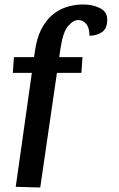

<svg xmlns="http://www.w3.org/2000/svg" viewBox="-20 -759 530 854"><path d="M344 -739Q390 -740 423.5 -723.5Q457 -707 457 -672Q457 -632 433.5 -616Q410 -600 378 -600Q378 -635 363.5 -652.5Q349 -670 329 -670Q306 -670 283 -643.5Q260 -617 249 -543L159 75L50 72L135 -529Q143 -588 163 -627.5Q183 -667 211.5 -691.5Q240 -716 274 -727Q308 -738 344 -739ZM347 -505 342 -435H37L42 -505Z"/></svg>

Font: Karma Variable Light
Style: Regular
Weight: 300
Designer: Joana Correia
Foundry: Indian Type Foundry
Version: Version 3.000